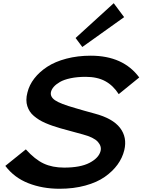

<svg xmlns="http://www.w3.org/2000/svg" viewBox="-20 -1167 888 1197"><path d="M754.9 -231Q743.2 -182.6 712.6 -140.6Q682.1 -98.6 633.5 -64.5Q585 -30.3 512.2 -10.3Q439.5 9.8 351.1 9.8Q245.1 9.8 157 -24.7Q68.8 -59.1 13.2 -132.8L141.1 -235.8Q197.8 -172.9 252.2 -147.5Q306.6 -122.1 379.9 -122.1Q481.4 -122.1 538.6 -152.1Q595.7 -182.1 606.9 -225.1Q614.7 -255.4 589.6 -283.2Q564.5 -311 496.1 -329.1Q487.3 -331.5 426.5 -348.1Q365.7 -364.7 356.9 -367.2Q330.1 -375 308.1 -382.6Q286.1 -390.1 263.4 -399.9Q240.7 -409.7 223.6 -420.4Q206.5 -431.2 191.2 -444.1Q175.8 -457 166 -472.2Q156.2 -487.3 150.4 -505.1Q144.5 -522.9 144.5 -544.4Q144.5 -565.9 150.9 -589.8Q162.1 -636.7 193.8 -677.7Q225.6 -718.8 274.4 -750.7Q323.2 -782.7 393.6 -801.3Q463.9 -819.8 545.9 -819.8Q748 -819.8 848.1 -684.1L720.2 -580.1Q685.5 -634.3 636 -661.1Q586.4 -688 514.2 -688Q461.4 -688 419.9 -679.2Q378.4 -670.4 353.8 -656Q329.1 -641.6 315.4 -626Q301.8 -610.4 297.9 -594.2Q291 -564.5 322.8 -542.2Q354.5 -520 449.2 -493.2Q497.6 -478.5 569.8 -459Q682.6 -429.2 728.3 -369.9Q773.9 -310.5 754.9 -231ZM689 -1147 753.9 -1060.1 493.2 -874 451.2 -930.2Z"/></svg>

Font: Sinkin Sans 600 SemiBold Italic
Style: Regular
Weight: 600
Italic angle: -112°
Designer: Keith Bates
Foundry: K-Type
Version: Sinkin Sans (version 1.0)  by Keith Bates   •   © 2014   www